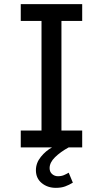

<svg xmlns="http://www.w3.org/2000/svg" viewBox="-20 -710 496 925"><path d="M80 0V-81H180V-609H80V-690H376V-609H276V-81H376V0ZM153 110Q153 75 177 45.5Q201 16 231 0H311Q271 22 245 47.5Q219 73 219 100Q219 118 231 128.5Q243 139 259 139Q276 139 288.5 133.5Q301 128 311 122L331 170Q313 181 294 188Q275 195 249 195Q209 195 181 172Q153 149 153 110Z"/></svg>

Font: Radio Canada
Style: Regular
Weight: 400
Designer: Charles Daoud, Etienne Aubert Bonn, Alexandre Saumier Demers, Jacques Le Bailly
Foundry: Radio-Canada
Version: Version 2.104;gftools[0.9.28.dev5+ged2979d]